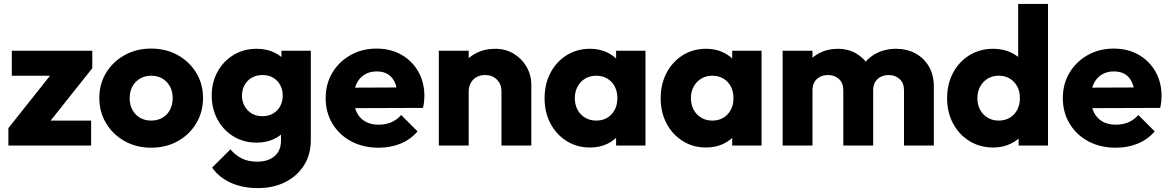

<svg xmlns="http://www.w3.org/2000/svg" viewBox="-20 -746 5993 984"><path d="M23 -89.5 267 -396.5H453L209 -89.5ZM23 0V-89.5L131.5 -128H447V0ZM40.5 -358V-486H453V-396.5L344.5 -358Z M755 11Q679.5 11 619.2 -22.5Q559 -56 524 -114Q489 -172 489 -244Q489 -316 523.8 -373Q558.5 -430 618.8 -463.5Q679 -497 754.5 -497Q830.5 -497 890.5 -463.8Q950.5 -430.5 985.5 -373.2Q1020.5 -316 1020.5 -244Q1020.5 -172 985.8 -114Q951 -56 891 -22.5Q831 11 755 11ZM754.5 -128Q787.5 -128 812.5 -142.5Q837.5 -157 851.2 -183.2Q865 -209.5 865 -243.5Q865 -277.5 850.8 -303.2Q836.5 -329 812 -343.5Q787.5 -358 754.5 -358Q722.5 -358 697.5 -343.2Q672.5 -328.5 658.5 -302.8Q644.5 -277 644.5 -243Q644.5 -209.5 658.5 -183.2Q672.5 -157 697.5 -142.5Q722.5 -128 754.5 -128Z M1302.5 218Q1223 218 1162.5 190.5Q1102 163 1067 113L1161 19.5Q1187 50 1219.5 66.2Q1252 82.5 1298 82.5Q1354.5 82.5 1387.2 54.2Q1420 26 1420 -25V-149L1445.5 -255L1422.5 -361V-486H1573V-29Q1573 46 1538 101.2Q1503 156.5 1442 187.2Q1381 218 1302.5 218ZM1295.5 -15Q1229 -15 1176.8 -46.8Q1124.5 -78.5 1094.8 -133.5Q1065 -188.5 1065 -256Q1065 -324 1094.8 -378.2Q1124.5 -432.5 1176.8 -464.2Q1229 -496 1295.5 -496Q1345.5 -496 1385.2 -477.2Q1425 -458.5 1449.2 -425.2Q1473.5 -392 1477 -348V-163Q1473.5 -119.5 1449 -86Q1424.5 -52.5 1384.8 -33.8Q1345 -15 1295.5 -15ZM1324.5 -150.5Q1356.5 -150.5 1380 -164.5Q1403.5 -178.5 1416.2 -202.2Q1429 -226 1429 -256Q1429 -286 1416.2 -309.8Q1403.5 -333.5 1380.2 -347.5Q1357 -361.5 1325 -361.5Q1293.5 -361.5 1269.8 -347.5Q1246 -333.5 1233 -309.5Q1220 -285.5 1220 -256Q1220 -227.5 1233 -203.2Q1246 -179 1269.5 -164.8Q1293 -150.5 1324.5 -150.5Z M1920.5 11Q1841.5 11 1780.2 -21.5Q1719 -54 1684 -111.8Q1649 -169.5 1649 -243Q1649 -316 1683.2 -373.2Q1717.5 -430.5 1776.8 -463.8Q1836 -497 1909.5 -497Q1981.5 -497 2036.8 -465.8Q2092 -434.5 2123.5 -379.5Q2155 -324.5 2155 -254Q2155 -240.5 2153.5 -226Q2152 -211.5 2148 -193L1729 -191.5V-296.5L2083 -298L2017 -253.5Q2016 -295.5 2003.8 -323.2Q1991.5 -351 1968.2 -365.5Q1945 -380 1910.5 -380Q1874.5 -380 1848 -363.5Q1821.5 -347 1807.2 -316.8Q1793 -286.5 1793 -244Q1793 -201 1808.2 -170.2Q1823.5 -139.5 1852 -123.2Q1880.5 -107 1920 -107Q1956 -107 1985 -119.2Q2014 -131.5 2036 -156.5L2120 -72.5Q2084 -31 2033 -10Q1982 11 1920.5 11Z M2550 0V-276.5Q2550 -315 2526.5 -338.2Q2503 -361.5 2466.6 -361.5Q2441.9 -361.5 2422.7 -351Q2403.5 -340.5 2392.8 -321.2Q2382 -302 2382 -276.5L2322.5 -305.5Q2322.5 -363 2347.8 -405.8Q2373 -448.5 2417.4 -472.2Q2461.9 -496 2518.2 -496Q2571.5 -496 2613.2 -470.5Q2655 -445 2679 -403Q2703 -361 2703 -311V0ZM2229 0V-486H2382V0Z M3004 10Q2937 10 2884.2 -23Q2831.5 -56 2801.2 -113Q2771 -170 2771 -242.5Q2771 -315.5 2801.2 -372.8Q2831.5 -430 2884.2 -463Q2937 -496 3004 -496Q3053 -496 3092.5 -477Q3132 -458 3156.8 -424.5Q3181.5 -391 3185 -348V-138Q3181.5 -95 3157 -61.5Q3132.5 -28 3092.8 -9Q3053 10 3004 10ZM3035 -128Q3084 -128 3114 -160.2Q3144 -192.5 3144 -243Q3144 -277 3130.5 -302.8Q3117 -328.5 3092.5 -343.2Q3068 -358 3035.5 -358Q3003.5 -358 2979 -343.2Q2954.5 -328.5 2940.2 -302.5Q2926 -276.5 2926 -243Q2926 -209.5 2940 -183.5Q2954 -157.5 2978.8 -142.8Q3003.5 -128 3035 -128ZM3137.5 0V-130.5L3160.5 -249L3137.5 -366.5V-486H3288V0Z M3599 10Q3532 10 3479.2 -23Q3426.5 -56 3396.2 -113Q3366 -170 3366 -242.5Q3366 -315.5 3396.2 -372.8Q3426.5 -430 3479.2 -463Q3532 -496 3599 -496Q3648 -496 3687.5 -477Q3727 -458 3751.8 -424.5Q3776.5 -391 3780 -348V-138Q3776.5 -95 3752 -61.5Q3727.5 -28 3687.8 -9Q3648 10 3599 10ZM3630 -128Q3679 -128 3709 -160.2Q3739 -192.5 3739 -243Q3739 -277 3725.5 -302.8Q3712 -328.5 3687.5 -343.2Q3663 -358 3630.5 -358Q3598.5 -358 3574 -343.2Q3549.5 -328.5 3535.2 -302.5Q3521 -276.5 3521 -243Q3521 -209.5 3535 -183.5Q3549 -157.5 3573.8 -142.8Q3598.5 -128 3630 -128ZM3732.5 0V-130.5L3755.5 -249L3732.5 -366.5V-486H3883V0Z M3991 0V-486H4144V0ZM4302 0V-284Q4302 -320.5 4279.5 -341Q4257 -361.5 4223.5 -361.5Q4200.5 -361.5 4182.5 -352.2Q4164.5 -343 4154.2 -325.8Q4144 -308.5 4144 -284L4084.5 -310Q4084.5 -367.5 4109.8 -409Q4135 -450.5 4178 -473.2Q4221 -496 4275 -496Q4325.5 -496 4366.2 -473Q4407 -450 4431 -408.8Q4455 -367.5 4455 -310.5V0ZM4613 0V-284Q4613 -320.5 4590.5 -341Q4568 -361.5 4534.5 -361.5Q4512 -361.5 4493.8 -352.2Q4475.5 -343 4465.2 -325.8Q4455 -308.5 4455 -284L4366.5 -295.5Q4369 -357.5 4396.2 -402.2Q4423.5 -447 4469.2 -471.5Q4515 -496 4572 -496Q4627.5 -496 4671.2 -472.5Q4715 -449 4740.5 -405.5Q4766 -362 4766 -301V0Z M5071 10Q5002 10 4948.5 -23Q4895.1 -56 4864.5 -113Q4834 -170 4834 -242.6Q4834 -315.7 4864.5 -372.9Q4895 -430 4948.4 -463Q5001.8 -496 5071 -496Q5120.5 -496 5161.2 -477Q5202 -458 5228.2 -424.5Q5254.5 -391 5258 -348V-143Q5254.5 -100 5228.5 -65.2Q5202.5 -30.5 5161.5 -10.2Q5120.5 10 5071 10ZM5098 -128Q5131 -128 5155.2 -142.6Q5179.4 -157.2 5193.2 -183.1Q5207 -209 5207 -243Q5207 -277.2 5193.4 -302.8Q5179.8 -328.4 5155.4 -343.2Q5131 -358 5098.8 -358Q5066.5 -358 5042 -343.2Q5017.6 -328.3 5003.3 -302.4Q4989 -276.5 4989 -243Q4989 -209.5 5003 -183.5Q5016.9 -157.5 5041.8 -142.8Q5066.7 -128 5098 -128ZM5351 0H5200.5V-130.5L5223.5 -249L5198 -366.5V-726H5351Z M5698.5 11Q5619.5 11 5558.2 -21.5Q5497 -54 5462 -111.8Q5427 -169.5 5427 -243Q5427 -316 5461.2 -373.2Q5495.5 -430.5 5554.8 -463.8Q5614 -497 5687.5 -497Q5759.5 -497 5814.8 -465.8Q5870 -434.5 5901.5 -379.5Q5933 -324.5 5933 -254Q5933 -240.5 5931.5 -226Q5930 -211.5 5926 -193L5507 -191.5V-296.5L5861 -298L5795 -253.5Q5794 -295.5 5781.8 -323.2Q5769.5 -351 5746.2 -365.5Q5723 -380 5688.5 -380Q5652.5 -380 5626 -363.5Q5599.5 -347 5585.2 -316.8Q5571 -286.5 5571 -244Q5571 -201 5586.2 -170.2Q5601.5 -139.5 5630 -123.2Q5658.5 -107 5698 -107Q5734 -107 5763 -119.2Q5792 -131.5 5814 -156.5L5898 -72.5Q5862 -31 5811 -10Q5760 11 5698.5 11Z"/></svg>

Font: Outfit Thin
Style: Regular
Weight: 100
Designer: Rodrigo Fuenzalida
Foundry: fragTYPE
Version: Version 1.100;gftools[0.9.27]